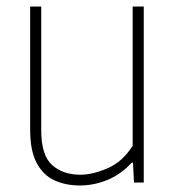

<svg xmlns="http://www.w3.org/2000/svg" viewBox="-20 -560 540 589"><path d="M225 9Q181.5 9 147 -6.8Q112.5 -22.5 92.5 -60Q72.5 -97.5 72.5 -162V-540H106.5V-160.5Q106.5 -83.5 139.8 -53.8Q173 -24 226 -24Q264 -24 310 -43.8Q356 -63.5 387 -113V-540H421V0H391L388 -61H384Q351.5 -25.5 310 -8.2Q268.5 9 225 9Z"/></svg>

Font: Encode Sans Semi Condensed Thin
Style: Regular
Weight: 100
Width: 4
Designer: Multiple Designers
Foundry: Impallari Type
Version: Version 3.000; ttfautohint (v1.8.3) -l 8 -r 50 -G 200 -x 14 